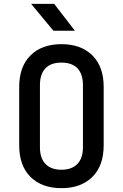

<svg xmlns="http://www.w3.org/2000/svg" viewBox="-20 -970 640 1000"><path d="M300 10Q198 10 139 -48.5Q80 -107 80 -213V-517Q80 -623 139 -681.5Q198 -740 300 -740Q402 -740 461 -681.5Q520 -623 520 -518V-213Q520 -107 461 -48.5Q402 10 300 10ZM300 -86Q354 -86 383 -116Q412 -146 412 -203V-527Q412 -584 383.5 -614Q355 -644 300 -644Q245 -644 216.5 -614Q188 -584 188 -527V-203Q188 -146 217 -116Q246 -86 300 -86ZM258 -810 142 -950H262L370 -810Z"/></svg>

Font: JetBrains Mono NL SemiBold
Style: Regular
Weight: 600
Designer: Philipp Nurullin, Konstantin Bulenkov
Foundry: JetBrains
Version: Version 2.304; ttfautohint (v1.8.4.7-5d5b)